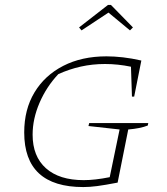

<svg xmlns="http://www.w3.org/2000/svg" viewBox="-20 -751 676 777"><path d="M317 6Q78 6 78 -215Q78 -308 119.5 -377Q161 -446 236 -484.5Q311 -523 411 -523Q442 -523 477.5 -519Q513 -515 552 -506L523 -360H514L510 -481Q457 -492 405 -492Q354 -492 307 -481.5Q260 -471 216 -451Q168 -400 140 -335Q112 -270 112 -206Q112 -118 166 -70Q220 -22 319 -22Q364 -22 424 -34L464 -227L338 -241L341 -253H580L578 -243Q563 -237 543 -233Q523 -229 499 -227L456 -12Q404 -2 373.5 2Q343 6 317 6ZM429 -731 518 -640 506 -628 419 -700 310 -628 300 -640 417 -731Z"/></svg>

Font: Piazzolla SC Thin
Style: Italic
Weight: 100
Italic angle: -11.3°
Designer: Juan Pablo del Peral
Foundry: Huerta Tipografica
Version: Version 1.330